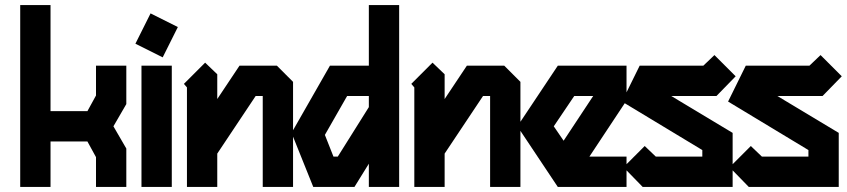

<svg xmlns="http://www.w3.org/2000/svg" viewBox="-20 -740 3352 760"><path d="M60 -720H180V-300H326L360 -362V-480H480V-328L429 -240L480 -152V0H360V-118L326 -180H180V0H60Z M576 -687 684 -633 624 -513 516 -567ZM540 -480H660V0H540Z M792 -492 840 -446V-348L928 -480H1076L1140 -416V0H1020V-360H992L840 -132V0H720V-394L708 -408Z M1440 -720H1560V0H1440V-92L1383 0H1220L1134 -214L1286 -480H1440ZM1354 -360 1266 -206 1300 -120H1317L1440 -316V-360Z M1692 -492 1740 -446V-348L1828 -480H1976L2040 -416V0H1920V-360H1892L1740 -132V0H1620V-394L1608 -408Z M2188 -480H2460V-342L2313 -120H2460V0H2188L2028 -240ZM2253 -360 2172 -240 2211 -183 2328 -360Z M2808 -522 2892 -438 2816 -360H2637L2880 -214V0H2524L2448 -78L2532 -162L2576 -120H2760V-146L2442 -338L2512 -480H2764Z M3228 -522 3312 -438 3236 -360H3057L3300 -214V0H2944L2868 -78L2952 -162L2996 -120H3180V-146L2862 -338L2932 -480H3184Z"/></svg>

Font: SOV_raksil
Style: bold
Weight: 700
Version: Version 1.00